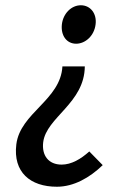

<svg xmlns="http://www.w3.org/2000/svg" viewBox="-20 -523 464 729"><path d="M217 -271C210 -143 57 -95 42 25C29 131 95 186 196 186C260 186 320 152 370 104L319 52C287 81 251 102 214 102C164 102 138 67 144 17C156 -78 301 -131 302 -271ZM287 -503C251 -503 220 -472 215 -431C210 -387 234 -357 269 -357C304 -357 338 -387 343 -431C348 -472 323 -503 287 -503Z"/></svg>

Font: Falling Sky
Style: LightObl
Weight: 400
Designer: Paul D. Hunt
Foundry: Adobe Systems Incorporated
Version: Version 1.02